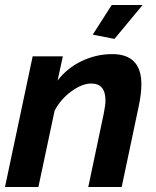

<svg xmlns="http://www.w3.org/2000/svg" viewBox="-24 -750 626 770"><path d="M435 -594 348 -611 424 -730H548ZM107 -524H228L207 -427Q245 -477 303.5 -505Q362 -533 426 -533Q543 -533 543 -412Q543 -375 533 -327L464 0H330L392 -294Q399 -329 399 -347Q399 -415 342 -415Q305 -415 262 -383.5Q219 -352 195 -306L130 0H-4Z"/></svg>

Font: Raleway-v4020
Style: Bold Italic
Weight: 700
Italic angle: -12°
Designer: Matt McInerney, Pablo Impallari, Rodrigo Fuenzalida
Foundry: Matt McInerney, Pablo Impallari, Rodrigo Fuenzalida
Version: Version 4.020;PS 004.020;hotconv 1.0.88;makeotf.lib2.5.64775